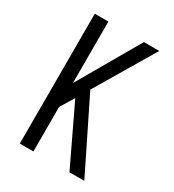

<svg xmlns="http://www.w3.org/2000/svg" viewBox="-178 -838 855 941"><g transform="rotate(30 250.0 -367.5)"><path d="M361 0 204 -329 157 -252V0H80V-735H157V-387L358 -735H445L247 -402L445 0Z"/></g></svg>

Font: Iosevka srxl
Style: Regular
Weight: 400
Monospace: yes
Designer: Belleve Invis
Foundry: Belleve Invis
Version: Version 33.0.1; ttfautohint (v1.8.3)